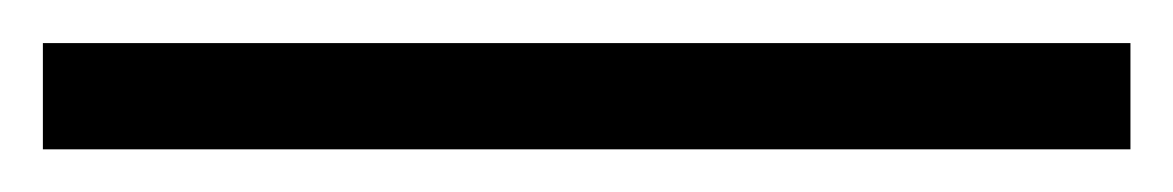

<svg xmlns="http://www.w3.org/2000/svg" viewBox="-25 55 550 90"><path d="M-4.9 125V75.2H504.9V125Z"/></svg>

Font: ClearSansRegular
Style: Regular
Weight: 400
Foundry: Intel Corporation
Version: Version 1.00